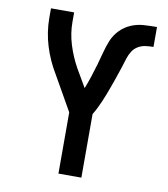

<svg xmlns="http://www.w3.org/2000/svg" viewBox="-82 -805 765 874"><g transform="rotate(10 300.0 -367.5)"><path d="M247 0V-283L156 -443Q139 -471 125.5 -501Q112 -531 102.5 -562Q93 -593 88 -625.5Q83 -658 83 -691V-735H190V-691Q190 -638 206 -586.5Q222 -535 248 -488L297 -404Q308 -432 317.5 -461Q327 -490 335.5 -519Q344 -548 351.5 -577.5Q359 -607 370.5 -635Q382 -663 403.5 -685Q425 -707 453 -719Q481 -731 511.5 -733Q542 -735 573 -735V-643Q555 -643 536.5 -640.5Q518 -638 502 -628.5Q486 -619 476 -603Q466 -587 460.5 -569.5Q455 -552 449.5 -534.5Q444 -517 438 -499.5Q432 -482 426 -464.5Q420 -447 413.5 -429.5Q407 -412 400.5 -394.5Q394 -377 386.5 -360Q379 -343 371 -326.5Q363 -310 353 -294V0Z"/></g></svg>

Font: Zed Mono Semibold Extended
Style: Regular
Weight: 600
Width: 7
Monospace: yes
Designer: Belleve Invis
Foundry: Belleve Invis
Version: Version 1.0.0; ttfautohint (v1.8.4)